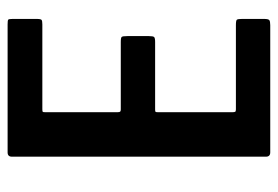

<svg xmlns="http://www.w3.org/2000/svg" viewBox="-130 -582 713 492"><g transform="rotate(-90 226.0 -336.5)"><path d="M81 0Q70 0 70 -11V-662Q70 -673 81 -673H409Q419 -673 421 -671.5Q423 -670 423 -660V-599Q423 -588 420.5 -586Q418 -584 409 -584H192Q186 -584 185 -583Q184 -582 184 -577V-391Q184 -386 185.5 -384.5Q187 -383 191 -383H364Q375 -383 377 -380.5Q379 -378 379 -366V-311Q379 -300 376.5 -297.5Q374 -295 364 -295H191Q186 -295 185 -294Q184 -293 184 -288V-97Q184 -92 185 -90Q186 -88 191 -88H407Q419 -88 421 -85.5Q423 -83 423 -72V-16Q423 -5 420 -2.5Q417 0 407 0Z"/></g></svg>

Font: Glory SemiBold
Style: Regular
Weight: 600
Designer: Robert Leuschke
Foundry: Robert Leuschke
Version: Version 1.011